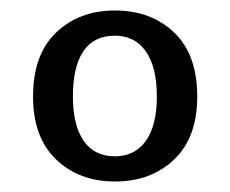

<svg xmlns="http://www.w3.org/2000/svg" viewBox="-20 -663 438 366"><path d="M43 -479Q43 -559 87 -601Q131 -643 199 -643Q268 -643 312 -601Q356 -559 356 -479Q356 -401 312 -359Q268 -317 199 -317Q131 -317 87 -359Q43 -401 43 -479ZM279 -479Q279 -535 258 -565Q237 -595 199 -595Q159 -595 139 -565.5Q119 -536 119 -479Q119 -424 139.5 -394.5Q160 -365 199 -365Q237 -365 258 -394.5Q279 -424 279 -479Z"/></svg>

Font: Maitree Semibold
Style: Regular
Weight: 600
Designer: CadsonDemak Team
Foundry: CadsonDemak
Version: Version 1.000